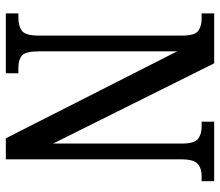

<svg xmlns="http://www.w3.org/2000/svg" viewBox="-68 -686 754 658"><g transform="rotate(90 309.0 -357.0)"><path d="M26 0V-43H41Q69 -43 85.5 -55Q102 -67 102 -114V-604Q102 -648 85.5 -659.5Q69 -671 45 -671H26V-714H197L472 -162V-604Q472 -646 456 -658.5Q440 -671 415 -671H397V-714H601V-671H583Q557 -671 541.5 -657.5Q526 -644 526 -600V0H454L156 -587V-114Q156 -67 170.5 -55Q185 -43 212 -43H231V0Z"/></g></svg>

Font: Noto Serif Tamil ExtraCondensed Medium
Style: Regular
Weight: 500
Width: 2
Designer: Indian Type Foundry, Tom Grace, and the Monotype Design Team
Foundry: Monotype Imaging Inc.
Version: Version 2.004; ttfautohint (v1.8.4.7-5d5b)